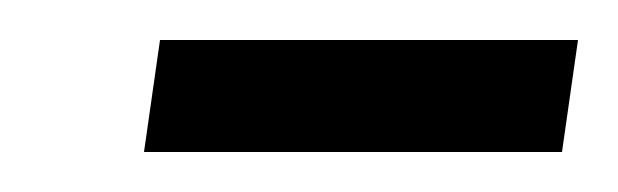

<svg xmlns="http://www.w3.org/2000/svg" viewBox="-20 -714 309 96"><path d="M269 -694 261 -638H52L60 -694Z"/></svg>

Font: Pathway Extreme Condensed ExtraLight
Style: Italic
Weight: 250
Width: 3
Italic angle: -8°
Version: Version 1.001;gftools[0.9.26]